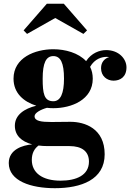

<svg xmlns="http://www.w3.org/2000/svg" viewBox="-20 -728 704 1008"><path d="M270 -633.5 418 -550 437 -568.5 315 -708.5H226L104 -568.5L122 -550ZM58 -68C58 -17.5 92 15 149 30C100.5 34 26 56 26 128C26 222.5 143 260 268 260C406 260 529.5 215.5 529.5 82C529.5 -53.5 425 -88.5 350 -88.5C321.5 -88.5 285 -87.5 250 -87.5C195.5 -87.5 161.5 -92.5 161.5 -118C161.5 -135.5 194 -153 226.5 -162C237.5 -160.5 249 -160 260 -160C356 -160 467 -204.5 467 -315C467 -338.5 462 -359.5 453 -377C477.5 -420 515 -429.5 540.5 -429.5C545 -429.5 549.5 -429 553.5 -428.5C530 -421.5 510.5 -402.5 510.5 -370C510.5 -328 542 -304.5 576 -304.5C610 -304.5 644 -323 644 -374.5C644 -418.5 604.5 -465 537.5 -465C503 -465 460 -450 432 -407C392 -450.5 322.5 -469.5 260 -469.5C164 -469.5 51 -425.5 51 -315C51 -238.5 105 -193.5 170.5 -173C108.5 -158 58 -125 58 -68ZM204 -315C204 -398 222 -433.5 260 -433.5C298 -433.5 316 -398 316 -315C316 -238 298 -196.5 260 -196.5C211 -196.5 204 -238 204 -315ZM147 111.5C147 75 161.5 51.5 182.5 36C197.5 38 213.5 39 230.5 39H345C410 39 447 67 447 120.5C447 192.5 380 220.5 298 220.5C200.5 220.5 147 178 147 111.5Z"/></svg>

Font: Bodoni* 06
Style: Bold
Weight: 700
Version: Version 2.2